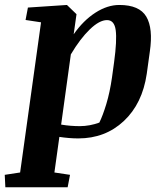

<svg xmlns="http://www.w3.org/2000/svg" viewBox="-46 -561 674 793"><path d="M69.3 -529.8 230.5 -540.5 270 -502.4 258.3 -419.4Q298.3 -476.6 347.9 -508.5Q397.5 -540.5 446.8 -540.5Q529.8 -540.5 558.3 -492.2Q586.9 -443.8 572.8 -347.7L560.1 -255.9Q542 -132.8 465.3 -61Q388.7 10.7 277.3 10.7Q258.8 10.7 238.3 9Q217.8 7.3 199.2 4.4L178.7 151.4L243.2 161.1L233.4 212.4H-23.9L-26.4 161.1L37.1 151.4L123.5 -468.8L59.6 -478.5ZM425.3 -304.7Q437.5 -394.5 431.9 -436.3Q426.3 -478 396 -478Q364.7 -478 325 -439.7Q285.2 -401.4 246.6 -336.4L206.5 -46.4Q227.1 -43 246.3 -41.5Q265.6 -40 283.7 -40Q304.2 -40 325.2 -43.9Q346.2 -47.9 364.3 -54.7Q378.4 -83 393.1 -131.3Q407.7 -179.7 416.5 -240.7Z"/></svg>

Font: Noticia Text
Style: Bold Italic
Weight: 700
Italic angle: -8°
Designer: JM Sole
Foundry: JM Sole
Version: Version 1.003